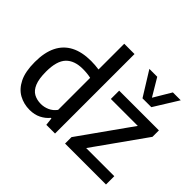

<svg xmlns="http://www.w3.org/2000/svg" viewBox="-163 -1089 1380 1380"><g transform="rotate(45 527.0 -399.0)"><path d="M260 9.5Q200.5 9.5 151.2 -17.5Q102 -44.5 72.5 -103.8Q43 -163 43 -261Q43 -358 75 -422.8Q107 -487.5 169.8 -520Q232.5 -552.5 324.5 -552.5Q345.5 -552.5 366.5 -550.8Q387.5 -549 405 -546.5V-808H509.5V0H421L414.5 -58.5H408.5Q384.5 -28.5 346.8 -9.5Q309 9.5 260 9.5ZM287 -78Q320 -78 351.5 -92Q383 -106 405 -136V-461.5Q388.5 -465.5 366.8 -467.8Q345 -470 323.5 -470Q237 -470 193 -423.5Q149 -377 149 -269.5Q149 -195.5 166.5 -153.8Q184 -112 215.2 -95Q246.5 -78 287 -78ZM611.5 0V-65.5L907 -481.5V-459.5H617.5V-544H1021.5V-478.5L726 -62.5V-84.5H1027.5V0ZM775 -623.5 660.5 -808H740.5L829.5 -658.5H810.5L899.5 -808H979.5L865 -623.5Z"/></g></svg>

Font: Encode Sans Condensed Thin Medium
Style: Regular
Weight: 500
Version: Version 3.002